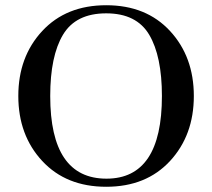

<svg xmlns="http://www.w3.org/2000/svg" viewBox="-20 -703 811 734"><path d="M721 -336Q721 -186 630 -87.5Q539 11 386 11Q233 11 141.5 -87.5Q50 -186 50 -336Q50 -486 141.5 -584.5Q233 -683 386 -683Q539 -683 630 -584.5Q721 -486 721 -336ZM387 -20Q599 -20 599 -336Q599 -488 550.5 -570Q502 -652 386 -652Q270 -652 221 -570.5Q172 -489 172 -336Q172 -20 387 -20Z"/></svg>

Font: Rufina
Style: Regular
Weight: 400
Designer: Martin Sommaruga
Foundry: Martin Sommaruga
Version: Version 1.001